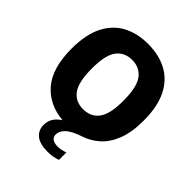

<svg xmlns="http://www.w3.org/2000/svg" viewBox="-265 -898 1271 1271"><g transform="rotate(45 371.0 -262.0)"><path d="M404.5 226Q331 226 295.5 196.8Q260 167.5 260 118Q260 86.5 275.2 59Q290.5 31.5 327 8Q192.5 -3.5 113.2 -95.8Q34 -188 34 -370Q34 -501 76.2 -585Q118.5 -669 194.2 -709.5Q270 -750 371.5 -750Q472.5 -750 548.5 -709.5Q624.5 -669 666.8 -585Q709 -501 709 -370Q709 -260 680 -186.5Q651 -113 602.5 -70Q554 -27 495.5 -8Q419.5 17.5 390.5 46.5Q361.5 75.5 361.5 106.5Q361.5 129 377.5 141.8Q393.5 154.5 429 154.5Q443 154.5 459.8 151.2Q476.5 148 496 141V210.5Q476 217.5 454 221.8Q432 226 404.5 226ZM371.5 -139.5Q442.5 -139.5 481.8 -191Q521 -242.5 521 -366.5Q521 -495.5 481.5 -548Q442 -600.5 371.5 -600.5Q300.5 -600.5 261.2 -549.2Q222 -498 222 -373.5Q222 -244 261 -191.8Q300 -139.5 371.5 -139.5Z"/></g></svg>

Font: Encode Sans SmCnd XBd
Style: Regular
Weight: 800
Width: 4
Designer: Multiple Designers
Foundry: Impallari Type
Version: Version 3.002; ttfautohint (v1.8.3) -l 8 -r 50 -G 200 -x 14 